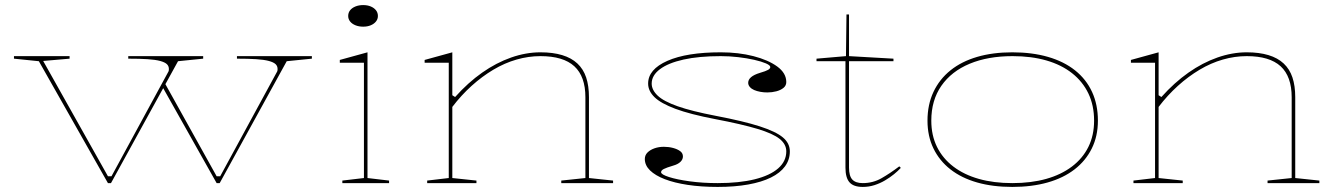

<svg xmlns="http://www.w3.org/2000/svg" viewBox="-20 -721 5260 756"><path d="M626 -399 833 -27H847L1070 -437Q1072 -440 1072.5 -443Q1073 -446 1073 -449Q1073 -461 1065 -468.5Q1057 -476 1038.5 -481Q1020 -486 989 -488Q958 -490 913 -490V-500H1208V-490L1109 -480L845 0H833L618 -382ZM405 0 133 -480 35 -490V-500H254V-490L150 -481L405 -27H419L642 -437Q644 -440 644.5 -443Q645 -446 645 -449Q645 -461 637 -468.5Q629 -476 610.5 -481Q592 -486 561 -488Q530 -490 485 -490V-500H780V-490L681 -480L417 0Z M1410 -616Q1393 -616 1379.5 -621.5Q1366 -627 1358.5 -636.5Q1351 -646 1351 -658Q1351 -671 1358.5 -680.5Q1366 -690 1379.5 -695.5Q1393 -701 1410 -701Q1427 -701 1440 -695.5Q1453 -690 1460.5 -680.5Q1468 -671 1468 -658Q1468 -646 1460.5 -636.5Q1453 -627 1440 -621.5Q1427 -616 1410 -616ZM1328 0V-10L1413 -20V-474H1318V-485L1427 -515V-20L1512 -10V0Z M2394 -10V0H2190V-10L2285 -20V-338Q2285 -420 2241.5 -460Q2198 -500 2108 -500Q2061 -500 2014 -486.5Q1967 -473 1922.5 -446.5Q1878 -420 1837 -383Q1796 -346 1761 -300V-20L1856 -10V0H1662V-10L1747 -20V-474H1652V-485L1761 -515V-346L1772 -339Q1823 -396 1878.5 -435Q1934 -474 1992.5 -494.5Q2051 -515 2108 -515Q2157 -515 2193.5 -504Q2230 -493 2253.5 -471Q2277 -449 2288 -416Q2299 -383 2299 -338V-20Z M2806 15Q2741 15 2688 7Q2635 -1 2597.5 -15.5Q2560 -30 2539.5 -50Q2519 -70 2519 -95Q2519 -110 2529.5 -120.5Q2540 -131 2557 -137Q2574 -143 2594 -143Q2613 -143 2630 -138.5Q2647 -134 2658 -126Q2669 -118 2669 -105Q2669 -93 2659 -83.5Q2649 -74 2631 -69Q2604 -61 2593.5 -55.5Q2583 -50 2583 -43Q2583 -34 2614 -24Q2645 -14 2696 -7Q2747 0 2806 0Q2891 0 2951.5 -15Q3012 -30 3044 -58Q3076 -86 3076 -125Q3076 -153 3050 -174Q3024 -195 2962.5 -213.5Q2901 -232 2796 -252Q2697 -271 2639.5 -292.5Q2582 -314 2557 -338.5Q2532 -363 2532 -392Q2532 -448 2608 -481.5Q2684 -515 2818 -515Q2888 -515 2946.5 -500Q3005 -485 3040.5 -459Q3076 -433 3076 -398Q3076 -384 3065 -375Q3054 -366 3037 -361.5Q3020 -357 3001 -357Q2987 -357 2973.5 -359.5Q2960 -362 2949.5 -366.5Q2939 -371 2932.5 -378.5Q2926 -386 2926 -395Q2926 -420 2972 -434Q2996 -441 3004.5 -446Q3013 -451 3013 -457Q3013 -464 2995.5 -471.5Q2978 -479 2949.5 -485.5Q2921 -492 2886.5 -496Q2852 -500 2818 -500Q2732 -500 2671.5 -486.5Q2611 -473 2578.5 -448.5Q2546 -424 2546 -392Q2546 -367 2569.5 -344.5Q2593 -322 2648.5 -302.5Q2704 -283 2798 -265Q2908 -244 2971.5 -223.5Q3035 -203 3062.5 -180Q3090 -157 3090 -125Q3090 -92 3071 -66Q3052 -40 3015.5 -22Q2979 -4 2926 5.5Q2873 15 2806 15Z M3377 15Q3341 15 3325 -3Q3309 -21 3309 -61V-480H3195V-490L3311 -500L3313 -664H3323V-500L3498 -490V-480H3323V-61Q3323 -28 3336 -14Q3349 0 3377 0Q3417 0 3450.5 -19Q3484 -38 3521 -66L3527 -60Q3516 -48 3500 -35Q3484 -22 3464.5 -10.5Q3445 1 3423 8Q3401 15 3377 15Z M3966 -515Q4044 -515 4106.5 -497Q4169 -479 4213 -444Q4257 -409 4280 -359Q4303 -309 4303 -246Q4303 -185 4279 -136.5Q4255 -88 4211 -54Q4167 -20 4105 -2.5Q4043 15 3966 15Q3889 15 3827.5 -2.5Q3766 -20 3722.5 -54Q3679 -88 3655.5 -136.5Q3632 -185 3632 -246Q3632 -309 3655.5 -359Q3679 -409 3722.5 -444Q3766 -479 3827.5 -497Q3889 -515 3966 -515ZM3967 -500Q3870 -500 3798 -470Q3726 -440 3686.5 -383Q3647 -326 3647 -246Q3647 -188 3669.5 -142.5Q3692 -97 3734 -65Q3776 -33 3834.5 -16.5Q3893 0 3966 0Q4040 0 4099 -16.5Q4158 -33 4200.5 -65Q4243 -97 4265.5 -142.5Q4288 -188 4288 -246Q4288 -306 4265.5 -353Q4243 -400 4201 -433Q4159 -466 4100 -483Q4041 -500 3967 -500Z M5175 -10V0H4971V-10L5066 -20V-338Q5066 -420 5022.5 -460Q4979 -500 4889 -500Q4842 -500 4795 -486.5Q4748 -473 4703.5 -446.5Q4659 -420 4618 -383Q4577 -346 4542 -300V-20L4637 -10V0H4443V-10L4528 -20V-474H4433V-485L4542 -515V-346L4553 -339Q4604 -396 4659.5 -435Q4715 -474 4773.5 -494.5Q4832 -515 4889 -515Q4938 -515 4974.5 -504Q5011 -493 5034.5 -471Q5058 -449 5069 -416Q5080 -383 5080 -338V-20Z"/></svg>

Font: Kalnia SemiExpanded Thin
Style: Regular
Weight: 250
Width: 6
Designer: Frida Medrano
Foundry: Frida Medrano
Version: Version 1.105